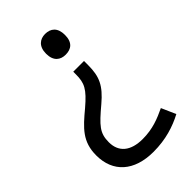

<svg xmlns="http://www.w3.org/2000/svg" viewBox="-226 -620 885 885"><g transform="rotate(-45 217.0 -177.0)"><path d="M315 -478C315 -526 289 -546 253 -546C220 -546 192 -526 192 -478C192 -429 220 -411 253 -411C289 -411 315 -429 315 -478ZM292 -304V-331H222V-314C222 -257 209 -231 142 -174C70 -114 24 -73 24 17C24 125 96 192 223 192C303 192 367 171 420 143L389 73C343 95 295 115 229 115C151 115 108 79 108 15C108 -45 131 -69 208 -134C273 -189 292 -229 292 -304Z"/></g></svg>

Font: Noto Sans Gujarati UI
Style: Regular
Weight: 400
Designer: Jelle Bosma - Monotype Design Team, Universal Thirst
Foundry: Monotype Imaging Inc.
Version: Version 2.106